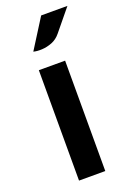

<svg xmlns="http://www.w3.org/2000/svg" viewBox="-143 -793 576 845"><g transform="rotate(-20 144.5 -370.0)"><path d="M74 0V-517H197V0ZM79 -602 166 -740H289L206.5 -639.5Q189.5 -618.5 166 -609.2Q142.5 -600 119.2 -598.8Q96 -597.5 79 -602Z"/></g></svg>

Font: Expletus Sans SemiBold
Style: Regular
Weight: 600
Version: Version 7.500